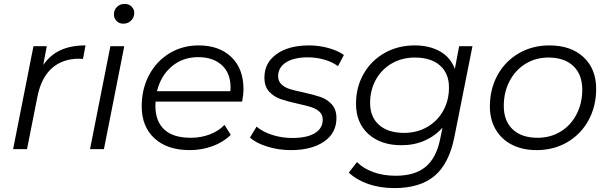

<svg xmlns="http://www.w3.org/2000/svg" viewBox="-20 -762 3108 981"><path d="M417 -530 404 -461 384 -462Q299 -462 244.5 -413Q190 -364 171 -267L118 0H47L151 -526H219L201 -430Q236 -481 289 -505.5Q342 -530 417 -530Z M544 -526H615L511 0H440ZM562 -688Q562 -711 577.5 -726.5Q593 -742 617 -742Q638 -742 652 -728.5Q666 -715 666 -697Q666 -673 650 -657Q634 -641 610 -641Q589 -641 575.5 -655Q562 -669 562 -688Z M775 -243Q774 -236 774 -222Q774 -142 819.5 -100Q865 -58 955 -58Q1007 -58 1052.5 -75.5Q1098 -93 1127 -124L1159 -73Q1122 -36 1066.5 -15.5Q1011 5 949 5Q835 5 769.5 -55Q704 -115 704 -219Q704 -307 741.5 -378Q779 -449 845.5 -489.5Q912 -530 995 -530Q1100 -530 1162 -470.5Q1224 -411 1224 -307Q1224 -278 1217 -243ZM782 -296H1157Q1158 -303 1158 -315Q1158 -389 1113 -429.5Q1068 -470 993 -470Q914 -470 858 -423Q802 -376 782 -296Z M1257 -59 1291 -115Q1321 -89 1370 -73Q1419 -57 1473 -57Q1548 -57 1588.5 -81.5Q1629 -106 1629 -151Q1629 -176 1612.5 -191Q1596 -206 1572 -214Q1548 -222 1502 -232Q1447 -244 1413 -256Q1379 -268 1355 -294Q1331 -320 1331 -366Q1331 -441 1393 -485.5Q1455 -530 1559 -530Q1610 -530 1658.5 -516.5Q1707 -503 1737 -481L1707 -424Q1677 -446 1636.5 -457.5Q1596 -469 1553 -469Q1481 -469 1441 -443Q1401 -417 1401 -373Q1401 -347 1418 -331Q1435 -315 1460.5 -307Q1486 -299 1530 -290Q1584 -278 1617.5 -266.5Q1651 -255 1675 -229Q1699 -203 1699 -159Q1699 -82 1635.5 -38.5Q1572 5 1466 5Q1403 5 1345.5 -13Q1288 -31 1257 -59Z M2394 -526 2302 -64Q2275 74 2200.5 136.5Q2126 199 1996 199Q1922 199 1862.5 178.5Q1803 158 1762 120L1804 66Q1836 99 1887.5 117.5Q1939 136 2001 136Q2100 136 2155 90Q2210 44 2229 -52L2241 -110Q2203 -67 2149.5 -43.5Q2096 -20 2031 -20Q1926 -20 1862.5 -77Q1799 -134 1799 -232Q1799 -316 1837.5 -384Q1876 -452 1944.5 -491Q2013 -530 2099 -530Q2174 -530 2228 -499.5Q2282 -469 2304 -410L2326 -526ZM2274 -315Q2274 -387 2228 -427.5Q2182 -468 2100 -468Q2034 -468 1982 -438Q1930 -408 1900.5 -355Q1871 -302 1871 -236Q1871 -164 1917 -123.5Q1963 -83 2045 -83Q2110 -83 2162.5 -113Q2215 -143 2244.5 -196Q2274 -249 2274 -315Z M2483 -218Q2483 -307 2522 -378Q2561 -449 2630.5 -489.5Q2700 -530 2787 -530Q2897 -530 2961.5 -470Q3026 -410 3026 -308Q3026 -219 2987 -147.5Q2948 -76 2878.5 -35.5Q2809 5 2722 5Q2650 5 2596 -22.5Q2542 -50 2512.5 -100.5Q2483 -151 2483 -218ZM2955 -304Q2955 -381 2909.5 -424.5Q2864 -468 2782 -468Q2717 -468 2665 -436Q2613 -404 2583.5 -347.5Q2554 -291 2554 -221Q2554 -144 2599.5 -101Q2645 -58 2727 -58Q2792 -58 2844 -89.5Q2896 -121 2925.5 -177.5Q2955 -234 2955 -304Z"/></svg>

Font: Idrija
Style: Italic
Weight: 400
Italic angle: -11.3°
Designer: Julieta Ulanovsky
Foundry: Julieta Ulanovsky
Version: Version 7.200